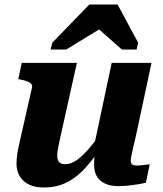

<svg xmlns="http://www.w3.org/2000/svg" viewBox="-20 -818 720 849"><path d="M243 -194Q239 -172 236 -157.5Q233 -143 233 -130Q233 -118 236.5 -109.5Q240 -101 248 -96.5Q256 -92 270 -92Q293 -92 318.5 -109.5Q344 -127 372.5 -160Q401 -193 431 -238L437 -181Q400 -124 361.5 -80Q323 -36 277.5 -12.5Q232 11 175 11Q116 11 84.5 -18Q53 -47 53 -94Q53 -116 57 -140.5Q61 -165 68 -195L122 -433Q123 -442 117.5 -448Q112 -454 100 -458.5Q88 -463 71 -466L61 -468L76 -540H320ZM582 -222Q574 -188 569 -165.5Q564 -143 561 -129Q558 -115 558 -108Q558 -96 564.5 -91Q571 -86 585 -86Q601 -86 616 -88.5Q631 -91 642 -91L625 -10Q609 -6 589.5 -3Q570 0 549 2.5Q528 5 504 5Q453 5 424.5 -19Q396 -43 396 -91Q396 -96 396.5 -104.5Q397 -113 397.5 -124.5Q398 -136 399 -149L389 -140L474 -540H650ZM500 -798H375L211 -629L204 -599H273L459 -713L384 -718L519 -599H584L591 -629Z"/></svg>

Font: Roboto Serif 20pt
Style: Bold Italic
Weight: 700
Italic angle: -10°
Version: Version 1.007